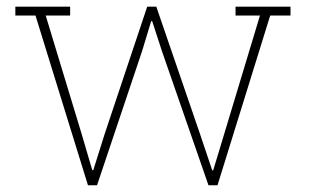

<svg xmlns="http://www.w3.org/2000/svg" viewBox="-20 -548 913 568"><path d="M240.2 0 85 -502H25.4V-528.3H187.5V-502H115.2L221.2 -152.8L252.9 -44.9L255.9 -44.4L290 -152.8L415.5 -528.3H442.4L571.3 -152.8L607.9 -43.9L610.8 -44.4L643.6 -152.8L749 -502H676.8V-528.3H839.4V-502H779.3L623.5 0H596.7L459 -397L430.2 -485.4H427.2L400.4 -397L267.1 0Z"/></svg>

Font: Roboto Slab LO Thin
Style: Regular
Weight: 250
Designer: Google
Version: Version 2.00;September 28, 2018;FontCreator 11.5.0.2427 64-b